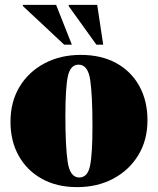

<svg xmlns="http://www.w3.org/2000/svg" viewBox="-20 -752 648 787"><path d="M296 15Q213 15 151.8 -19Q90.5 -53 56.8 -113.2Q23 -173.5 23 -253Q23 -334.5 60 -396Q97 -457.5 162.2 -492.2Q227.5 -527 311 -527Q395.5 -527 456.8 -493.2Q518 -459.5 551.2 -399Q584.5 -338.5 584.5 -259Q584.5 -177.5 546.8 -115.8Q509 -54 444 -19.5Q379 15 296 15ZM305 -24.5Q339 -24.5 349 -72Q359 -119.5 359 -235.5Q359 -361.5 349.8 -424.2Q340.5 -487 302 -487Q268.5 -487 258.2 -439.5Q248 -392 248 -276.5Q248 -150.5 257.5 -87.5Q267 -24.5 305 -24.5ZM274.5 -569H243L74 -727V-732H210ZM403 -569H375L261.5 -727V-732H378.5Z"/></svg>

Font: Newsreader 72pt ExtraBold
Style: Regular
Weight: 800
Designer: Hugues Gentile
Foundry: Production Type
Version: Version 1.003; ttfautohint (v1.8.3)